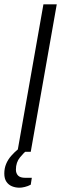

<svg xmlns="http://www.w3.org/2000/svg" viewBox="-42 -706 293 893"><path d="M39 0 160 -686H222L101 0ZM49 167Q30 167 14 160.5Q-2 154 -12 139.5Q-22 125 -22 101Q-22 77 -13.5 56.5Q-5 36 10 19Q25 2 42 -12H85L84 -8Q70 3 51 26Q32 49 32 83Q32 100 42 110.5Q52 121 76 121H106L101 153Q88 160 73.5 163.5Q59 167 49 167Z"/></svg>

Font: Archivo SemiCondensed ExtraLight
Style: Italic
Weight: 250
Width: 4
Italic angle: -10°
Designer: Hector Gatti
Foundry: Omnibus-Type
Version: Version 2.001